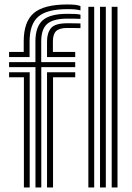

<svg xmlns="http://www.w3.org/2000/svg" viewBox="-20 -830 585 850"><path d="M20.2 -577.5V-600H85V-646.5Q85 -734.2 129.8 -772.2Q174.5 -810.2 278.2 -810.2Q301.5 -810.2 314.9 -808.4Q328.2 -806.5 336.2 -803.2V-784.2Q323.2 -787.2 311 -788.4Q298.8 -789.5 278.2 -789.5Q188.2 -789.5 149.6 -756.4Q111 -723.2 111 -646.5V-577.5ZM137 0V-532.8H20.2V-555H136.8V-646.5Q136.8 -712 169.4 -740.4Q202 -768.8 278.2 -768.8Q302.5 -768.8 313.9 -768.1Q325.2 -767.5 336.2 -765.2V-746.5Q323.8 -747 311.8 -747.2Q299.8 -747.5 278.2 -747.5Q216 -747.5 189.2 -724.4Q162.5 -701.2 162.5 -646.5V-555H313V-532.8H162.8V0ZM188.2 -577.5V-646.5Q188.2 -684.5 206.1 -705.8Q224 -727 278.2 -727Q296.2 -727 307.2 -726.8Q318.2 -726.5 336.2 -726.2V-705.5Q318 -705.8 307.1 -706Q296.2 -706.2 278.2 -706.2Q243.2 -706.2 228.8 -692.6Q214.2 -679 214.2 -646.5V-600H313V-577.5ZM85.8 0V-487.8H20.2V-510.2H111.5V0ZM188.2 0V-510.2H313V-487.8H214.8V0ZM474.5 0V-800H500.2V0ZM371.2 0V-800H397V0ZM422.8 0V-800H448.5V0Z"/></svg>

Font: Big Shoulders Inline Display ExtraBold
Style: Regular
Weight: 800
Designer: Patric King
Foundry: XO Type Co
Version: Version 1.000